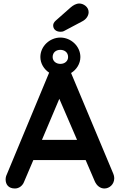

<svg xmlns="http://www.w3.org/2000/svg" viewBox="-20 -1069 685 1094"><path d="M438 -744C438 -806 384 -855 324 -855C264 -855 210 -806 210 -744C210 -708 230 -675 260 -655L15 -66C13 -59 12 -53 12 -47C12 -17 29 5 65 5C88 5 109 -10 118 -35L170 -157H468L520 -36C531 -11 551 5 575 5C603 5 631 -18 631 -54C631 -62 629 -70 626 -78L385 -653C416 -672 438 -706 438 -744ZM280 -744C280 -770 299 -785 324 -785C346 -785 368 -772 368 -744C368 -721 349 -705 324 -705C299 -705 280 -721 280 -744ZM348 -894 448 -947C472 -959 485 -980 485 -1000C485 -1030 455 -1049 432 -1049C414 -1049 397 -1039 383 -1027L297 -951C287 -942 283 -933 283 -924C283 -902 300 -888 325 -888C332 -888 340 -889 348 -894ZM419 -272H219L318 -506Z"/></svg>

Font: Hotpoint
Style: Bold
Weight: 700
Designer: Andrew Paglinawan, Luciano Perondi, Riccardo Olocco
Foundry: CAST Cooperativa Anonima Servizi Tipografici
Version: Version 1.000;PS 2.1;hotconv 16.6.51;makeotf.lib2.5.65220